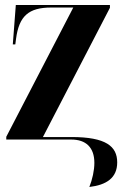

<svg xmlns="http://www.w3.org/2000/svg" viewBox="-20 -556 487 765"><path d="M336 189C404 181 447 153 447 91C447 27 402 -10 265 -10H151L418 -525V-536H43L31 -379H41L44 -402C56 -492 94 -526 184 -526H272L5 -11V0H264C322 0 356 31 356 93C356 123 348 159 336 189Z"/></svg>

Font: Noto Serif Display Condensed Extra
Style: Regular
Weight: 800
Width: 3
Designer: Monotype Design Team
Foundry: Monotype Imaging Inc.
Version: Version 1.900